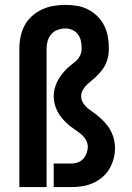

<svg xmlns="http://www.w3.org/2000/svg" viewBox="-20 -763 540 783"><path d="M59 0V-565Q59 -589 64 -613.5Q69 -638 80.5 -659.5Q92 -681 110.5 -697.5Q129 -714 151.5 -724.5Q174 -735 198.5 -739Q223 -743 247 -743Q271 -743 295 -739Q319 -735 340 -724Q361 -713 378 -696Q395 -679 405.5 -657.5Q416 -636 420 -612.5Q424 -589 424 -565Q424 -550 421.5 -535.5Q419 -521 413.5 -507.5Q408 -494 399.5 -482Q391 -470 381 -459.5Q371 -449 359.5 -439.5Q348 -430 337 -420Q326 -410 318.5 -397.5Q311 -385 311 -370Q311 -354 321 -340Q331 -326 344.5 -316.5Q358 -307 371 -297Q384 -287 396 -275.5Q408 -264 418 -251Q428 -238 435 -223Q442 -208 445.5 -191.5Q449 -175 449 -159Q449 -136 443 -114.5Q437 -93 425.5 -73.5Q414 -54 396.5 -39.5Q379 -25 358.5 -16Q338 -7 315.5 -3.5Q293 0 271 0H199V-96H271Q284 -96 297 -100.5Q310 -105 319 -115Q328 -125 333 -138Q338 -151 338 -164Q338 -180 329 -194.5Q320 -209 307 -219Q294 -229 280.5 -238Q267 -247 255 -258Q243 -269 232.5 -281.5Q222 -294 214.5 -308.5Q207 -323 203 -338.5Q199 -354 199 -371Q199 -385 202.5 -399.5Q206 -414 212 -427Q218 -440 226.5 -452Q235 -464 245 -475Q255 -486 266.5 -495Q278 -504 289 -513.5Q300 -523 306.5 -536.5Q313 -550 313 -565Q313 -580 310 -595Q307 -610 298.5 -622Q290 -634 276 -640.5Q262 -647 247 -647Q231 -647 215.5 -641.5Q200 -636 189.5 -624Q179 -612 174.5 -596.5Q170 -581 170 -565V0Z"/></svg>

Font: Iosevka Julsh Curly
Style: Bold
Weight: 700
Designer: Belleve Invis
Foundry: Belleve Invis
Version: Version 15.0.2; ttfautohint (v1.8.4)